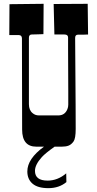

<svg xmlns="http://www.w3.org/2000/svg" viewBox="-20 -770 511 1008"><path d="M96.2 -89.8 95.2 -567.9Q95.2 -585.9 78.1 -585.9H28.8L29.8 -748L209 -750L208 -590.8Q193.4 -590.3 181.6 -589.8Q158.2 -588.9 147 -588.9Q131.8 -588.9 131.8 -571.8V-223.1Q131.8 -191.4 151.4 -175.8Q165 -164.1 184.1 -164.1H286.1Q320.8 -164.1 334 -197.3Q338.4 -208.5 338.4 -220.2V-293.9L337.4 -518.6V-573.2Q337.4 -588.9 318.4 -588.9H265.6L261.7 -749L440.4 -750L442.4 -588.9Q430.7 -588.4 421.1 -588.1Q411.6 -587.9 402.3 -587.9H389.2Q374.5 -587.9 374.5 -570.8L377 -218.8L377.4 -92.8Q377.4 -43 366 -27.1Q354.5 -11.2 340.3 -5.6Q326.2 0 304.2 0H266.6Q218.3 34.2 199.7 54.7Q163.6 94.7 163.6 127Q163.6 178.2 230 178.2Q282.7 178.2 327.6 140.1L328.6 186Q290 217.8 234.1 217.8Q178.2 217.8 150.9 194.3Q123.5 170.9 123.5 129.9Q123.5 63.5 210.9 0H170.9Q96.2 0 96.2 -89.8Z"/></svg>

Font: Smokum
Style: Regular
Weight: 400
Designer: Astigmatic (AOETI)
Foundry: Astigmatic (AOETI)
Version: Version 1.001